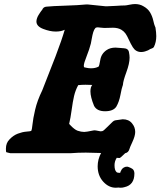

<svg xmlns="http://www.w3.org/2000/svg" viewBox="-20 -757 780 934"><path d="M251 -603.5Q223.6 -603.5 190.4 -616.2Q157.2 -628.9 157.2 -652.3Q157.2 -660.2 160.2 -668.5Q163.1 -676.8 167 -683.1Q170.9 -689.5 174.8 -695.3Q178.7 -701.2 181.6 -705.1L184.6 -708Q190.4 -723.6 206.1 -724.6Q233.4 -727.5 297.4 -729.5Q361.3 -731.4 400.4 -735.4H406.2Q485.4 -726.6 492.2 -726.6H502.9Q518.6 -726.6 544.9 -728.5Q571.3 -730.5 587.9 -730.5Q592.8 -730.5 609.4 -733.9Q626 -737.3 636.7 -737.3Q660.2 -737.3 677.7 -726.6Q699.2 -714.8 710 -696.8Q720.7 -678.7 725.6 -657.2Q730.5 -635.7 733.4 -629.9Q734.4 -628.9 736.3 -623Q740.2 -597.7 740.2 -581.1Q740.2 -551.8 728.5 -528.3Q725.6 -523.4 717.8 -521Q710 -518.6 706.1 -515.6Q705.1 -514.6 700.2 -512.2Q695.3 -509.8 685.5 -506.8Q675.8 -503.9 667 -503.9Q640.6 -503.9 626 -527.3Q616.2 -543 606.9 -563.5Q597.7 -584 590.3 -594.2Q583 -604.5 570.3 -612.3Q553.7 -622.1 529.3 -622.1Q524.4 -622.1 511.7 -621.6Q499 -621.1 490.2 -621.1H486.3Q478.5 -621.1 468.8 -622.6Q459 -624 456.1 -624Q448.2 -624 444.3 -621.1Q437.5 -613.3 433.6 -600.6Q429.7 -587.9 426.3 -568.4Q422.9 -548.8 421.9 -544.9Q415 -517.6 401.4 -483.4Q387.7 -449.2 387.7 -437.5Q387.7 -432.6 388.7 -429.7H390.6Q392.6 -428.7 396 -428.2Q399.4 -427.7 403.3 -426.8Q407.2 -425.8 412.6 -425.3Q418 -424.8 423.8 -424.8Q443.4 -424.8 459 -432.6Q462.9 -434.6 467.8 -465.3Q472.7 -496.1 499 -513.7Q516.6 -525.4 542 -525.4Q550.8 -525.4 563 -523.9Q575.2 -522.5 579.1 -522.5H581.1Q604.5 -521.5 607.4 -502.9Q610.4 -488.3 610.4 -476.6Q610.4 -448.2 594.7 -405.8Q579.1 -363.3 578.1 -345.7Q578.1 -342.8 576.2 -338.9Q572.3 -329.1 565.9 -295.4Q559.6 -261.7 545.9 -238.3Q531.2 -215.8 491.2 -215.8Q451.2 -215.8 437.5 -242.2Q419.9 -285.2 419.9 -312.5Q419.9 -333 428.7 -343.8Q425.8 -343.8 414.1 -344.2Q402.3 -344.7 395.5 -344.7Q377.9 -344.7 360.4 -342.8Q346.7 -317.4 340.3 -290Q334 -262.7 328.6 -222.7Q323.2 -182.6 316.4 -154.3Q317.4 -153.3 324.7 -145.5Q332 -137.7 340.8 -130.9Q349.6 -124 357.4 -121.1Q375 -115.2 389.6 -115.2Q400.4 -115.2 432.6 -122.1Q433.6 -122.1 435.5 -122.6Q437.5 -123 439.5 -123Q445.3 -123 456.1 -120.6Q466.8 -118.2 468.8 -118.2Q473.6 -118.2 477.5 -119.1Q481.4 -120.1 486.3 -124.5Q491.2 -128.9 495.1 -132.8Q499 -136.7 509.3 -146.5Q519.5 -156.2 528.3 -165Q534.2 -170.9 542 -171.9Q576.2 -176.8 577.1 -176.8Q606.4 -176.8 622.1 -157.2Q637.7 -138.7 637.7 -115.2Q637.7 -95.7 624 -66.4Q610.4 -37.1 609.4 -31.2Q604.5 -14.6 588.9 -11.7Q565.4 11.7 561.5 11.7Q560.5 11.7 554.7 11.2Q548.8 10.7 547.9 10.7Q537.1 27.3 537.1 46.9Q537.1 71.3 546.9 80.1Q550.8 84 564.5 84L566.4 78.1Q569.3 71.3 572.3 66.9Q575.2 62.5 582 58.1Q588.9 53.7 598.6 53.7L603.5 54.7Q609.4 56.6 613.3 58.6Q617.2 60.5 622.6 63.5Q627.9 66.4 630.9 72.8Q633.8 79.1 633.8 86.9Q633.8 142.6 585.9 153.3Q577.1 156.2 567.4 156.2Q564.5 156.2 560.5 155.8Q556.6 155.3 555.7 155.3Q553.7 155.3 550.3 155.8Q546.9 156.2 543 156.2Q508.8 156.2 481.9 126.5Q455.1 96.7 455.1 51.8Q455.1 18.6 471.7 -12.7Q424.8 -14.6 397.5 -14.6Q359.4 -14.6 323.2 -11.7H30.3Q24.4 -13.7 18.1 -14.6Q11.7 -15.6 10.7 -16.6Q9.8 -17.6 9.3 -20.5Q8.8 -23.4 8.8 -31.2V-34.2Q8.8 -61.5 26.4 -79.1Q44.9 -98.6 66.9 -106.9Q88.9 -115.2 108.4 -116.7Q127.9 -118.2 131.8 -120.1Q135.7 -127 138.2 -152.8Q140.6 -178.7 150.9 -223.1Q161.1 -267.6 185.5 -317.4L250 -482.4Q281.2 -564.5 294.9 -612.3Q277.3 -603.5 251 -603.5Z"/></svg>

Font: Essays1743
Style: BoldItalic
Weight: 700
Italic angle: -10°
Designer: Based on the typeface in a 1743 English translation of the essays of Montaigne.  PostScript/TrueType font designed by Jo
Version: Version 002.100